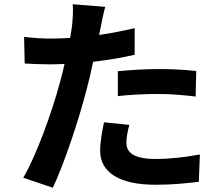

<svg xmlns="http://www.w3.org/2000/svg" viewBox="-20 -830 1040 901"><path d="M587 -244 468 -256C460 -216 450 -168 450 -122C450 -21 541 37 709 37C789 37 857 30 913 23L918 -105C846 -92 777 -84 710 -84C603 -84 573 -117 573 -161C573 -183 579 -216 587 -244ZM474 -798 321 -810C324 -787 322 -746 318 -709C316 -693 313 -674 309 -652C278 -650 248 -649 219 -649C178 -649 144 -651 93 -657L96 -532C131 -530 169 -528 217 -528C238 -528 260 -529 283 -530C277 -501 269 -473 262 -446C225 -306 149 -96 89 4L228 51C284 -68 351 -272 387 -412C398 -453 408 -497 417 -540C484 -548 552 -559 612 -573V-698C557 -685 501 -674 445 -666C448 -680 451 -693 453 -704C457 -726 466 -771 474 -798ZM533 -496V-379C596 -386 658 -389 726 -389C787 -389 848 -383 898 -377L901 -497C842 -503 782 -506 725 -506C661 -506 589 -501 533 -496Z"/></svg>

Font: Noto Sans HK
Style: Bold
Weight: 700
Designer: Ryoko NISHIZUKA 西塚涼子 (kana, bopomofo & ideographs); Paul D. Hunt (Latin, Greek & Cyrillic); Sandoll Communications 산돌커뮤니
Foundry: Adobe
Version: Version 2.002;hotconv 1.0.116;makeotfexe 2.5.65601